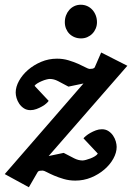

<svg xmlns="http://www.w3.org/2000/svg" viewBox="-36 -746 554 805"><path d="M168 -91.8 231 -105Q257.8 -90.8 275.4 -82Q293 -73.2 310.1 -73.2Q315.4 -73.2 324.7 -75.7Q334 -78.1 344 -82Q354 -85.9 362.3 -91.1Q370.6 -96.2 374 -102.1L314 -166Q316.4 -169.4 324.2 -176Q332 -182.6 342.8 -188.7Q353.5 -194.8 366 -199.5Q378.4 -204.1 391.1 -204.1Q407.2 -204.1 418.9 -196.3Q430.7 -188.5 438.2 -177.2Q445.8 -166 449.5 -153.1Q453.1 -140.1 453.1 -129.9Q453.1 -106 439.2 -80.8Q425.3 -55.7 401.4 -35.2Q377.4 -14.6 346.2 -1.7Q314.9 11.2 279.8 11.2Q254.4 11.2 231.7 4.6Q209 -2 190.9 -9.8Q172.9 -17.6 160.4 -24.2Q147.9 -30.8 143.1 -30.8Q136.2 -30.8 130.6 -30Q125 -29.3 122.1 -24.9L85 39.1L-16.1 -16.1L314 -396L251 -382.8Q224.6 -397 207.3 -406Q189.9 -415 172.9 -415Q167.5 -415 158.2 -412.6Q148.9 -410.2 139.2 -406Q129.4 -401.9 120.8 -396.7Q112.3 -391.6 108.9 -386.2L168 -323.2Q165.5 -318.8 158.2 -312.3Q150.9 -305.7 140.1 -299.6Q129.4 -293.5 116.7 -288.8Q104 -284.2 91.8 -284.2Q75.7 -284.2 64 -292Q52.2 -299.8 44.7 -311Q37.1 -322.3 33.4 -335Q29.8 -347.7 29.8 -357.9Q29.8 -381.8 43.7 -407Q57.6 -432.1 81.5 -452.9Q105.5 -473.6 136.7 -486.8Q168 -500 203.1 -500Q228.5 -500 251.2 -493.2Q273.9 -486.3 292 -478.3Q310.1 -470.2 322.5 -463.6Q335 -457 339.8 -457Q346.7 -457 351.8 -458Q356.9 -459 360.8 -462.9L388.2 -525.9L498 -470.2ZM370.6 -652.8Q370.6 -639.2 365.5 -626.7Q360.4 -614.3 351.3 -605Q342.3 -595.7 330.1 -590.3Q317.9 -585 303.7 -585Q289.1 -585 276.6 -590.1Q264.2 -595.2 255.1 -604.2Q246.1 -613.3 241 -625.7Q235.8 -638.2 235.8 -652.8Q235.8 -668 240.7 -681.2Q245.6 -694.3 254.4 -704.3Q263.2 -714.4 275.4 -720.2Q287.6 -726.1 302.7 -726.1Q317.4 -726.1 329.8 -720.5Q342.3 -714.8 351.3 -704.8Q360.4 -694.8 365.5 -681.4Q370.6 -668 370.6 -652.8Z"/></svg>

Font: Charis SIL Afr
Style: Bold Italic
Weight: 700
Italic angle: -11°
Foundry: SIL International
Version: Version 5.000